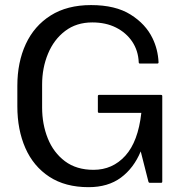

<svg xmlns="http://www.w3.org/2000/svg" viewBox="-20 -738 732 775"><path d="M375 -287.5V-350Q375 -355 380 -355H630Q635 -355 635 -350V-5Q635 0 630 0H585Q580.5 0 579 -5L548 -127Q520 -59.5 468 -21Q416 17.5 337.5 17.5Q243.5 17.5 179.2 -24.5Q115 -66.5 82.5 -140.2Q50 -214 50 -309V-391.5Q50 -486.5 84 -560Q118 -633.5 184.5 -675.5Q251 -717.5 347.5 -717.5Q446 -717.5 507 -679.2Q568 -641 595.5 -584Q617.5 -539 620 -486.5Q620 -481.5 615 -481.5H545Q540 -481.5 540 -486.5Q538 -533.5 513.8 -569.8Q489.5 -606 448.2 -626.8Q407 -647.5 352.5 -647.5Q288.5 -647.5 243 -613Q197.5 -578.5 173.8 -521.2Q150 -464 150 -396.5V-304Q150 -236.5 173 -179.2Q196 -122 242.2 -87.2Q288.5 -52.5 357.5 -52.5Q434.5 -52.5 486 -109.5Q537.5 -166.5 550.5 -282.5H380Q375 -282.5 375 -287.5Z"/></svg>

Font: MFEK Sans
Style: Regular
Weight: 400
Designer: Owen Earl
Foundry: indestructible type*
Version: Version 0.001; ttfautohint (v1.8.4.7-5d5b)